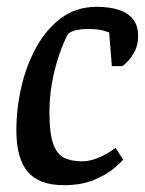

<svg xmlns="http://www.w3.org/2000/svg" viewBox="-20 -533 426 563"><path d="M167 10Q95 10 61.5 -29Q28 -68 28 -151Q28 -214 42.5 -277.5Q57 -341 86.5 -394.5Q116 -448 160 -480.5Q204 -513 264 -513Q300 -513 327 -504.5Q354 -496 369.5 -477.5Q385 -459 385 -427Q385 -403 376 -384.5Q367 -366 356 -354.5Q345 -343 339 -339H308L300 -438Q298 -439 282 -443.5Q266 -448 235 -448Q219 -448 205 -445Q191 -442 181 -435Q177 -430 168 -410Q159 -390 149 -358.5Q139 -327 132 -287Q125 -247 125 -202Q125 -143 135.5 -112.5Q146 -82 167 -71Q188 -60 220 -60Q242 -60 263.5 -68.5Q285 -77 300.5 -87Q316 -97 319 -99L341 -65Q336 -58 315 -40Q294 -22 257 -6Q220 10 167 10Z"/></svg>

Font: Faustina Light Medium
Style: Italic
Weight: 500
Italic angle: -8°
Version: Version 1.200